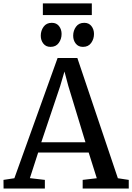

<svg xmlns="http://www.w3.org/2000/svg" viewBox="-27 -1082 759 1102"><path d="M55.5 -59 303.5 -749H417L649.5 -59L712 -49.5V0H447.5V-49.5L528.5 -59L482 -206.5H192L144.5 -59.5L230.5 -49.5V0H-6.5L-7 -49.5ZM463.5 -265.5 365 -589 343 -671.5 318 -586.5 210 -265.5ZM262.5 -813Q236.5 -813 221.8 -831.8Q207 -850.5 207 -877Q207 -906 223.2 -928.5Q239.5 -951 270 -951H271Q297 -951 311.8 -932.2Q326.5 -913.5 326.5 -887Q326.5 -858 310.2 -835.5Q294 -813 263.5 -813ZM448.5 -813Q422.5 -813 407.8 -831.8Q393 -850.5 393 -877Q393 -906 409.2 -928.5Q425.5 -951 456 -951H457Q483 -951 497.8 -932.2Q512.5 -913.5 512.5 -887Q512.5 -858 496.2 -835.5Q480 -813 449.5 -813ZM500 -1062.5V-995.5H219V-1062.5Z"/></svg>

Font: Merriweather Light 18pt
Style: Regular
Weight: 400
Version: Version 2.100